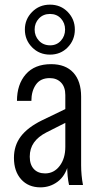

<svg xmlns="http://www.w3.org/2000/svg" viewBox="-20 -796 429 826"><path d="M277 0Q273 -18 271 -39.5Q269 -61 269 -85H261V-387Q261 -422 242.5 -441Q224 -460 194 -460Q154 -460 134.5 -432Q115 -404 115 -362H53Q53 -433 91 -476.5Q129 -520 200 -520Q262 -520 295.5 -483.5Q329 -447 329 -380V-85Q329 -64 331 -42.5Q333 -21 337 0ZM154 10Q102 10 71 -24.5Q40 -59 40 -117Q40 -170 69.5 -209Q99 -248 160 -278L274 -333V-274L179 -226Q144 -208 126 -182.5Q108 -157 108 -122Q108 -88 125.5 -69Q143 -50 174 -50Q212 -50 236.5 -82Q261 -114 261 -164L273 -85Q260 -38 227.5 -14Q195 10 154 10ZM195 -561Q149 -561 118 -592.5Q87 -624 87 -669Q87 -713 118 -744.5Q149 -776 195 -776Q241 -776 271.5 -744.5Q302 -713 302 -669Q302 -624 271.5 -592.5Q241 -561 195 -561ZM196 -601Q224 -601 242 -621Q260 -641 260 -669Q260 -697 242 -716.5Q224 -736 195 -736Q166 -736 147.5 -716.5Q129 -697 129 -669Q129 -641 147.5 -621Q166 -601 196 -601Z"/></svg>

Font: Instrument Sans Condensed
Style: Regular
Weight: 400
Width: 3
Designer: Rodrigo Fuenzalida
Foundry: fragTYPE
Version: Version 1.000;gftools[0.9.28]